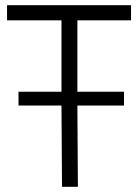

<svg xmlns="http://www.w3.org/2000/svg" viewBox="-20 -717 535 737"><path d="M51 -365H216V-639H7V-697H483V-639H277V-365H456V-312H277L279 0H218L216 -312H51Z"/></svg>

Font: Panefresco 250wt
Style: Regular
Weight: 300
Version: Version 1.000